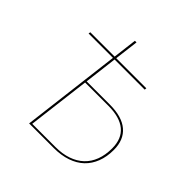

<svg xmlns="http://www.w3.org/2000/svg" viewBox="-181 -855 1009 1009"><g transform="rotate(45 323.5 -350.0)"><path d="M274.5 -700 258 -566H481.5L480.5 -555H256.5L234 -370H406.5Q496.5 -370 543.2 -330.5Q590 -291 590 -216Q590 -165.5 574.5 -125.2Q559 -85 529.8 -57.2Q500.5 -29.5 457.5 -14.8Q414.5 0 360 0H176.5L244.5 -555H63.5L65 -566H246L262.5 -700ZM232.5 -360 189.5 -10H361.5Q413 -10 453.2 -23.8Q493.5 -37.5 521.2 -63.8Q549 -90 563.5 -128.2Q578 -166.5 578 -215.5Q578 -287.5 534 -323.8Q490 -360 405 -360Z"/></g></svg>

Font: Lato Hairline
Style: Italic
Weight: 100
Italic angle: -7°
Designer: Lukasz Dziedzic
Foundry: tyPoland Lukasz Dziedzic
Version: Version 2.007; 2014-02-27